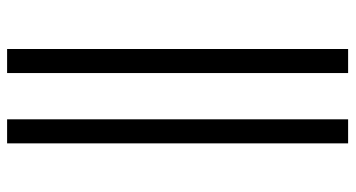

<svg xmlns="http://www.w3.org/2000/svg" viewBox="-244 -538 976 527"><g transform="rotate(-90 243.5 -274.0)"><path d="M114 194V-742H180V194ZM307 194V-742H373V194Z"/></g></svg>

Font: Montserrat Thin
Style: Regular
Weight: 400
Version: Version 9.000